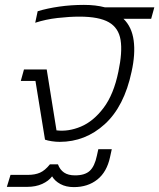

<svg xmlns="http://www.w3.org/2000/svg" viewBox="-20 -570 651 785"><path d="M224 10Q209 10 192 7.5Q175 5 164 1L125 -239H65L78 -286H171L211 -37Q260 -31 311 -52.5Q362 -74 403.5 -129Q445 -184 464 -277Q481 -357 473 -406.5Q465 -456 425 -479Q385 -502 305 -502Q264 -502 215.5 -496.5Q167 -491 124 -477L134 -524Q173 -536 222 -543Q271 -550 323 -550Q348 -550 369 -547.5Q390 -545 409 -540H611L598 -493H485Q519 -460 526.5 -404.5Q534 -349 518 -277Q488 -135 408.5 -62.5Q329 10 224 10ZM282 195Q250 195 227 182.5Q204 170 193 151Q179 170 152.5 182Q126 194 91 194H8L23 145H94Q123 145 143.5 136Q164 127 184 102H217Q225 124 242 135.5Q259 147 287 147Q327 147 347 128.5Q367 110 376 67L382 40H437L430 72Q417 133 378 164Q339 195 282 195Z"/></svg>

Font: Kanit ExtraLight
Style: Italic
Weight: 275
Italic angle: -12°
Designer: Katatrad Team
Foundry: CadsonDemak
Version: Version 2.000; ttfautohint (v1.8.3)